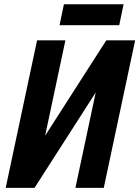

<svg xmlns="http://www.w3.org/2000/svg" viewBox="-20 -904 670 924"><path d="M7.4 0 158.4 -710H294.8L197.2 -251L491.6 -710H630.4L479.4 0H343L440.6 -459L146.2 0ZM266.6 -782.8 287.6 -883.6H574.8L553.8 -782.8Z"/></svg>

Font: Geist Mono
Style: Italic
Weight: 400
Italic angle: -12°
Monospace: yes
Designer: Basement.studio, Andrés Briganti, Mateo Zaragoza
Foundry: Basement.studio, Vercel, Andrés Briganti, Guido Ferreyra, Mateo Zaragoza
Version: Version 1.500